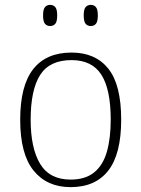

<svg xmlns="http://www.w3.org/2000/svg" viewBox="-20 -759 581 789"><path d="M270 10Q173 10 118 -58Q63 -126 63 -267Q63 -407 116.5 -475Q170 -543 274 -543Q372 -543 425 -477Q478 -411 478 -267Q478 -126 425 -58Q372 10 270 10ZM270 -21Q331 -21 367.5 -51Q404 -81 419.5 -136.5Q435 -192 435 -267Q435 -392 396.5 -452Q358 -512 274 -512Q184 -512 145 -451Q106 -390 106 -267Q106 -150 145 -85.5Q184 -21 270 -21ZM353 -652Q340 -652 332 -661Q324 -670 324 -696Q324 -721 332 -730Q340 -739 353 -739Q366 -739 374 -730Q382 -721 382 -696Q382 -670 374 -661Q366 -652 353 -652ZM186 -652Q173 -652 165 -661Q157 -670 157 -696Q157 -721 165 -730Q173 -739 186 -739Q199 -739 207 -730Q215 -721 215 -696Q215 -670 207 -661Q199 -652 186 -652Z"/></svg>

Font: Noto Serif Khmer ExtraLight
Style: Regular
Weight: 250
Version: Version 2.003